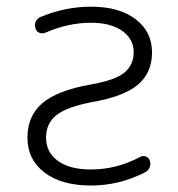

<svg xmlns="http://www.w3.org/2000/svg" viewBox="-20 -576 540 584"><path d="M260.7 -265.6Q183.6 -251 151.9 -226.1Q120.1 -201.2 120.1 -157.2Q120.1 -113.3 155.8 -86.9Q191.4 -60.5 256.8 -60.5Q334 -60.5 406.2 -98.6Q414.1 -103.5 423.3 -100.1Q432.6 -96.7 435.5 -87.9Q439.5 -77.1 435.1 -66.9Q430.7 -56.6 420.9 -51.8Q342.8 -11.7 256.8 -11.7Q167 -11.7 115.2 -51.3Q63.5 -90.8 63.5 -157.2Q63.5 -223.6 108.9 -262.2Q154.3 -300.8 252.9 -318.4Q332 -332 359.4 -356Q386.7 -379.9 386.7 -417Q386.7 -457 352.1 -481.9Q317.4 -506.8 256.8 -506.8Q187.5 -506.8 118.2 -476.6Q108.4 -472.7 99.1 -476.6Q89.8 -480.5 87.9 -490.2Q84 -501 88.9 -510.7Q93.8 -520.5 103.5 -524.4Q178.7 -555.7 256.8 -555.7Q342.8 -555.7 392.6 -517.6Q442.4 -479.5 442.4 -417Q442.4 -354.5 399.4 -318.4Q356.4 -282.2 260.7 -265.6Z"/></svg>

Font: Rounded-X Mgen+ 1mn light
Style: Regular
Weight: 200
Designer: [Source Han Sans]
Ryoko NISHIZUKA  (kana & ideographs); Paul D. Hunt (Latin, Greek & Cyrillic); Wenlong ZHANG  (bopomofo
Version: Version 1.059.20150602